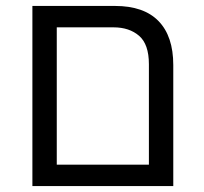

<svg xmlns="http://www.w3.org/2000/svg" viewBox="-20 -626 687 646"><path d="M89 -606H367Q464 -606 513.5 -555Q563 -504 563 -407V0H89ZM481 -72V-410Q481 -477 448 -505.5Q415 -534 362 -534H171V-72Z"/></svg>

Font: IBM Plex Sans Hebrew
Style: Regular
Weight: 400
Designer: Mike Abbink, Paul van der Laan, Pieter van Rosmalen, Yanek Iontef
Foundry: Bold Monday
Version: Version 1.2